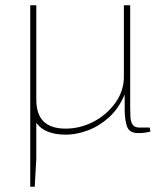

<svg xmlns="http://www.w3.org/2000/svg" viewBox="-20 -500 612 730"><path d="M118 -480V-122Q118 -65 146 -38Q174 -11 229 -11Q285 -11 335 -37Q385 -63 417.5 -107.5Q450 -152 451 -205L454 -141Q432 -88 394.5 -54Q357 -20 313.5 -4Q270 12 230 12Q186 12 156 -2Q126 -16 110.5 -45.5Q95 -75 95 -119V-480ZM118 -83V105L112 210H95V-133ZM475 -480V-90Q475 -72 476 -54.5Q477 -37 484.5 -26Q492 -15 510 -15H549L552 0Q542 3 530.5 4.5Q519 6 505 6Q471 6 462.5 -20.5Q454 -47 454 -84V-141L451 -157V-480Z"/></svg>

Font: Exo 2 Thin
Style: Regular
Weight: 250
Designer: Natanael Gama
Foundry: Natanael Gama
Version: Version 2.010